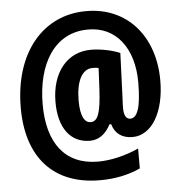

<svg xmlns="http://www.w3.org/2000/svg" viewBox="-55 -822 852 903"><g transform="rotate(-5 371.0 -371.0)"><path d="M704 -415C704 -626 576 -770 386 -770C181 -771 39 -604 39 -343C39 -109 162 28 381 28C453 28 515 15 572 -11V-105C511 -77 440 -60 380 -60C223 -60 143 -169 143 -350C143 -540 226 -683 386 -683C519 -684 600 -575 600 -416C600 -293 580 -248 548 -248C530 -248 518 -264 518 -301C518 -314 519 -334 520 -354L528 -560C488 -577 433 -587 391 -587C279 -587 204 -496 204 -356C204 -233 259 -161 350 -161C391 -161 424 -184 448 -230H456C468 -186 501 -161 551 -161C642 -161 704 -265 704 -415ZM313 -354C313 -445 342 -501 391 -501C402 -501 411 -501 420 -498L415 -397C409 -290 396 -248 361 -248C332 -248 313 -280 313 -354Z"/></g></svg>

Font: Noto Sans Tamil UI ExtraCondensed ExtraBold
Style: Regular
Weight: 800
Width: 2
Designer: Jelle Bosma - Monotype Design Team
Foundry: Monotype Imaging Inc.
Version: Version 2.004